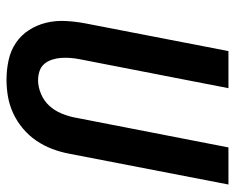

<svg xmlns="http://www.w3.org/2000/svg" viewBox="-86 -624 722 590"><g transform="rotate(90 275.0 -329.0)"><path d="M225 12Q194 12 164.5 5.5Q135 -1 111.5 -17Q88 -33 72.5 -57Q57 -81 50 -109.5Q43 -138 44.5 -169Q46 -200 52 -231L137 -670H251L162 -213Q159 -198 158 -183.5Q157 -169 158 -155Q159 -141 163.5 -127.5Q168 -114 176.5 -104Q185 -94 198.5 -89.5Q212 -85 227 -85Q247 -85 268.5 -94Q290 -103 305 -119.5Q320 -136 328.5 -156.5Q337 -177 341 -197L433 -670H547L452 -179Q447 -153 437.5 -128Q428 -103 412.5 -80Q397 -57 375 -38.5Q353 -20 328 -8.5Q303 3 277 7.5Q251 12 225 12Z"/></g></svg>

Font: Lode Term
Style: Bold Italic
Weight: 700
Italic angle: -11°
Monospace: yes
Designer: Belleve Invis
Foundry: Belleve Invis
Version: Version 29.2.0